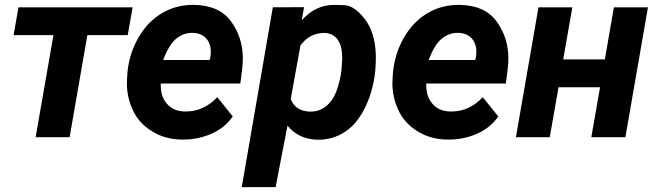

<svg xmlns="http://www.w3.org/2000/svg" viewBox="-20 -558 2672 781"><path d="M519.5 -528.3H55.2L35.2 -415H197.3L125 0H263.2L335.4 -415H499.5Z M720.2 9.8C721.7 9.8 723.6 9.8 725.1 9.8C766.1 9.8 805.2 1.5 841.8 -14.6C878.4 -31.2 906.7 -54.7 926.8 -84.5L863.8 -162.6C827.1 -124 784.7 -104.5 736.8 -104.5C734.9 -104.5 733.4 -104.5 731.9 -104.5C701.2 -105 676.8 -115.2 659.7 -135.3C642.1 -154.8 633.8 -180.2 633.8 -211.4C633.8 -213.9 633.8 -215.8 633.8 -218.3H957.5L965.3 -278.3C966.8 -293 967.8 -306.6 967.8 -320.3C967.8 -376.5 952.1 -426.3 920.4 -470.2C888.7 -514.2 838.9 -536.6 771 -538.1C768.6 -538.1 766.1 -538.1 763.2 -538.1C718.8 -538.1 676.8 -526.9 638.7 -504.4C600.1 -481.4 568.4 -448.7 543.5 -405.8C518.6 -362.8 503.4 -315.4 498.5 -264.2L497.1 -244.6C496.6 -236.3 496.1 -227.5 496.1 -219.2C496.1 -182.1 503.9 -146 520 -110.8C536.1 -75.2 562 -46.4 597.7 -24.4C633.3 -2 673.8 9.3 720.2 9.8ZM764.2 -424.3C803.2 -423.8 830.1 -401.4 836.4 -363.8C837.4 -358.4 837.4 -353 837.4 -347.2C837.4 -340.8 836.9 -334 835.9 -326.7L833 -314H643.6C659.2 -355 676.8 -383.8 695.8 -399.9C715.3 -416 737.3 -424.3 761.2 -424.3C762.2 -424.3 763.2 -424.3 764.2 -424.3Z M1505.9 -262.7C1507.8 -284.7 1508.8 -304.2 1508.8 -321.3C1508.8 -325.7 1508.8 -330.1 1508.8 -334C1506.8 -396 1491.7 -445.3 1462.9 -481.9C1434.1 -518.1 1406.7 -536.6 1379.9 -537.1C1353.5 -537.6 1339.4 -538.1 1337.9 -538.1C1288.1 -538.1 1244.6 -517.1 1207.5 -475.6L1216.8 -528.8L1089.8 -528.3L963.4 203.1H1101.1L1149.4 -46.9C1179.2 -10.3 1219.2 8.8 1270.5 10.3C1272.5 10.3 1273.9 10.3 1275.9 10.3C1314 10.3 1348.6 0 1380.9 -20C1413.1 -40.5 1440.4 -72.3 1462.4 -115.2C1484.4 -158.2 1499 -207.5 1505.9 -262.7ZM1369.1 -272.9C1360.8 -212.9 1345.7 -169.4 1323.7 -143.1C1302.2 -117.2 1275.4 -104 1243.7 -104C1242.7 -104 1241.2 -104 1240.2 -104C1200.7 -105.5 1174.8 -122.6 1162.6 -155.3L1202.1 -373C1227.1 -406.7 1258.8 -423.8 1296.9 -423.8C1298.3 -423.8 1299.8 -423.8 1301.3 -423.8C1348.1 -422.4 1372.1 -383.3 1372.1 -324.7C1372.1 -323.2 1372.1 -321.3 1372.1 -319.8Z M1800.3 9.8C1801.8 9.8 1803.7 9.8 1805.2 9.8C1846.2 9.8 1885.3 1.5 1921.9 -14.6C1958.5 -31.2 1986.8 -54.7 2006.8 -84.5L1943.8 -162.6C1907.2 -124 1864.7 -104.5 1816.9 -104.5C1814.9 -104.5 1813.5 -104.5 1812 -104.5C1781.2 -105 1756.8 -115.2 1739.7 -135.3C1722.2 -154.8 1713.9 -180.2 1713.9 -211.4C1713.9 -213.9 1713.9 -215.8 1713.9 -218.3H2037.6L2045.4 -278.3C2046.9 -293 2047.9 -306.6 2047.9 -320.3C2047.9 -376.5 2032.2 -426.3 2000.5 -470.2C1968.8 -514.2 1918.9 -536.6 1851.1 -538.1C1848.6 -538.1 1846.2 -538.1 1843.3 -538.1C1798.8 -538.1 1756.8 -526.9 1718.8 -504.4C1680.2 -481.4 1648.4 -448.7 1623.5 -405.8C1598.6 -362.8 1583.5 -315.4 1578.6 -264.2L1577.1 -244.6C1576.7 -236.3 1576.2 -227.5 1576.2 -219.2C1576.2 -182.1 1584 -146 1600.1 -110.8C1616.2 -75.2 1642.1 -46.4 1677.7 -24.4C1713.4 -2 1753.9 9.3 1800.3 9.8ZM1844.2 -424.3C1883.3 -423.8 1910.2 -401.4 1916.5 -363.8C1917.5 -358.4 1917.5 -353 1917.5 -347.2C1917.5 -340.8 1917 -334 1916 -326.7L1913.1 -314H1723.6C1739.3 -355 1756.8 -383.8 1775.9 -399.9C1795.4 -416 1817.4 -424.3 1841.3 -424.3C1842.3 -424.3 1843.3 -424.3 1844.2 -424.3Z M2615.7 -528.3H2477.1L2440.4 -316.4H2271L2308.1 -528.3H2170.4L2078.6 0H2216.3L2252 -203.1H2420.9L2385.3 0H2523.9Z"/></svg>

Font: Roboto
Style: Bold Italic
Weight: 700
Italic angle: -12°
Designer: Google
Version: Version 2.137; 2017